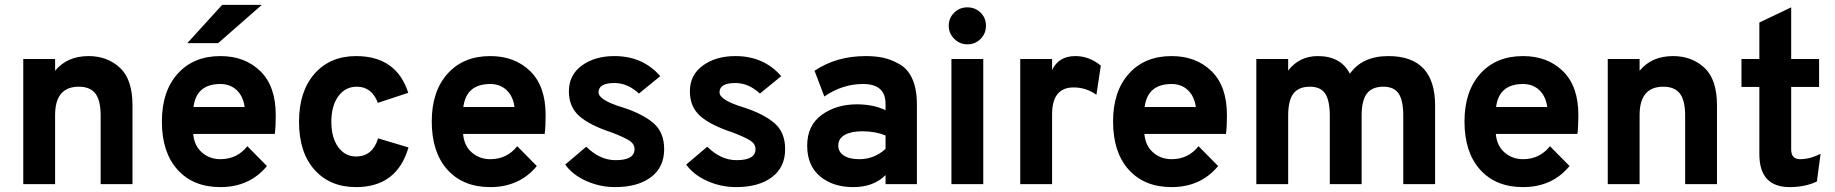

<svg xmlns="http://www.w3.org/2000/svg" viewBox="-20 -752 7494 784"><path d="M391 -280Q391 -342 369.5 -370Q348 -398 302 -398Q205 -398 205 -282V0H75V-511H205V-463Q254 -523 342 -523Q418 -523 469.5 -475.5Q521 -428 521 -322V0H391Z M1049 -732 871 -576H745L887 -732ZM641 -256Q641 -379 705.5 -451Q770 -523 880 -523Q980 -523 1043 -461.5Q1106 -400 1106 -282Q1106 -233 1102 -205H769Q773 -157 804.5 -129.5Q836 -102 880 -102Q948 -102 990 -155L1070 -74Q999 12 880 12Q769 12 705 -59Q641 -130 641 -256ZM770 -315H979Q973 -359 946.5 -384Q920 -409 880 -409Q782 -409 770 -315Z M1434 12Q1327 12 1264 -59Q1201 -130 1201 -255Q1201 -379 1264.5 -451Q1328 -523 1434 -523Q1599 -523 1647 -373L1523 -332Q1498 -398 1437 -398Q1390 -398 1361.5 -359Q1333 -320 1333 -255Q1333 -190 1361 -151.5Q1389 -113 1434 -113Q1501 -113 1524 -187L1648 -150Q1601 12 1434 12Z M1982 12Q1871 12 1807 -59Q1743 -130 1743 -256Q1743 -379 1807.5 -451Q1872 -523 1982 -523Q2082 -523 2145 -461.5Q2208 -400 2208 -282Q2208 -233 2204 -205H1871Q1875 -157 1906.5 -129.5Q1938 -102 1982 -102Q2050 -102 2092 -155L2172 -74Q2101 12 1982 12ZM1872 -315H2081Q2075 -359 2048.5 -384Q2022 -409 1982 -409Q1884 -409 1872 -315Z M2492 12Q2430 12 2374 -13Q2318 -38 2288 -80L2374 -153Q2429 -98 2494 -98Q2571 -98 2571 -143Q2571 -164 2550.5 -177.5Q2530 -191 2478 -211Q2387 -241 2345 -278.5Q2303 -316 2303 -379Q2303 -446 2356 -484.5Q2409 -523 2489 -523Q2605 -523 2676 -441L2589 -370Q2543 -413 2489 -413Q2424 -413 2424 -375Q2424 -343 2524 -313Q2604 -287 2648 -249.5Q2692 -212 2692 -143Q2692 -69 2638 -28.5Q2584 12 2492 12Z M2986 12Q2924 12 2868 -13Q2812 -38 2782 -80L2868 -153Q2923 -98 2988 -98Q3065 -98 3065 -143Q3065 -164 3044.5 -177.5Q3024 -191 2972 -211Q2881 -241 2839 -278.5Q2797 -316 2797 -379Q2797 -446 2850 -484.5Q2903 -523 2983 -523Q3099 -523 3170 -441L3083 -370Q3037 -413 2983 -413Q2918 -413 2918 -375Q2918 -343 3018 -313Q3098 -287 3142 -249.5Q3186 -212 3186 -143Q3186 -69 3132 -28.5Q3078 12 2986 12Z M3596 -37Q3547 12 3464 12Q3381 12 3328.5 -32Q3276 -76 3276 -157Q3276 -240 3335.5 -283Q3395 -326 3479 -326Q3546 -326 3596 -302V-328Q3596 -409 3504 -409Q3420 -409 3346 -358L3306 -463Q3395 -523 3515 -523Q3556 -523 3587.5 -516Q3619 -509 3653 -490Q3687 -471 3705.5 -429.5Q3724 -388 3724 -326V0H3596ZM3403 -157Q3403 -132 3425.5 -117Q3448 -102 3489 -102Q3550 -102 3596 -144V-199Q3554 -216 3501 -216Q3457 -216 3430 -201.5Q3403 -187 3403 -157Z M3930 -571Q3899 -571 3876.5 -593.5Q3854 -616 3854 -647Q3854 -678 3876 -700Q3898 -722 3930 -722Q3962 -722 3984 -700.5Q4006 -679 4006 -647Q4006 -615 3984 -593Q3962 -571 3930 -571ZM3865 0V-511H3995V0Z M4276 -466Q4303 -523 4371 -523Q4428 -523 4475 -484L4457 -365Q4415 -395 4364 -395Q4276 -395 4276 -285V0H4146V-511H4276Z M4764 12Q4653 12 4589 -59Q4525 -130 4525 -256Q4525 -379 4589.5 -451Q4654 -523 4764 -523Q4864 -523 4927 -461.5Q4990 -400 4990 -282Q4990 -233 4986 -205H4653Q4657 -157 4688.5 -129.5Q4720 -102 4764 -102Q4832 -102 4874 -155L4954 -74Q4883 12 4764 12ZM4654 -315H4863Q4857 -359 4830.5 -384Q4804 -409 4764 -409Q4666 -409 4654 -315Z M5710 -279Q5710 -342 5691 -370Q5672 -398 5629 -398Q5583 -398 5561.5 -370Q5540 -342 5540 -280V0H5410V-279Q5410 -342 5391 -370Q5372 -398 5329 -398Q5283 -398 5261.5 -370Q5240 -342 5240 -280V0H5110V-511H5240V-464Q5286 -523 5361 -523Q5455 -523 5492 -451Q5543 -523 5649 -523Q5840 -523 5840 -321V0H5710Z M6199 12Q6088 12 6024 -59Q5960 -130 5960 -256Q5960 -379 6024.5 -451Q6089 -523 6199 -523Q6299 -523 6362 -461.5Q6425 -400 6425 -282Q6425 -233 6421 -205H6088Q6092 -157 6123.5 -129.5Q6155 -102 6199 -102Q6267 -102 6309 -155L6389 -74Q6318 12 6199 12ZM6089 -315H6298Q6292 -359 6265.5 -384Q6239 -409 6199 -409Q6101 -409 6089 -315Z M6861 -280Q6861 -342 6839.5 -370Q6818 -398 6772 -398Q6675 -398 6675 -282V0H6545V-511H6675V-463Q6724 -523 6812 -523Q6888 -523 6939.5 -475.5Q6991 -428 6991 -322V0H6861Z M7288 12Q7164 12 7164 -123V-397H7091V-511H7164V-660L7294 -722V-511H7408V-397H7294V-142Q7294 -102 7330 -102Q7371 -102 7414 -124L7399 -11Q7351 12 7288 12Z"/></svg>

Font: ReCut ExtraBold
Style: Regular
Weight: 800
Designer: Giant Group (for alternate capitals set)
Version: Version 2.002;FEAKit 1.0